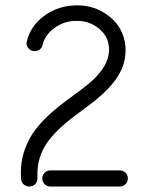

<svg xmlns="http://www.w3.org/2000/svg" viewBox="-20 -659 553 709"><path d="M264.2 -639.2H266.1Q329.1 -639.2 378.9 -602.1Q428.7 -565.4 440.9 -504.9Q443.8 -490.2 443.8 -475.1Q443.8 -445.8 435.1 -418.9Q422.9 -381.8 393.1 -347.2Q379.4 -330.6 359.9 -312.7Q340.3 -294.9 330.3 -286.9Q320.3 -278.8 291.5 -257.6Q262.7 -236.3 259.8 -233.9Q183.6 -177.7 149.9 -126Q118.2 -75.7 118.2 -18.1V-2.9Q119.1 10.7 110.4 20.3Q101.6 29.8 87.9 29.8Q76.7 29.8 67.6 22Q58.6 14.2 58.1 2.9Q57.1 -3.9 57.1 -18.1V-22.9Q57.1 -95.7 98.1 -162.1Q135.3 -220.7 223.1 -286.1Q231 -292 249.8 -305.7Q268.6 -319.3 278.1 -326.7Q287.6 -334 302 -345.5Q316.4 -356.9 326.9 -367.2Q337.4 -377.4 346.2 -388.2Q368.7 -415 377 -440.9Q382.8 -459 382.8 -477.1Q382.8 -483.4 380.9 -495.1Q375 -530.8 341.8 -556.2Q308.1 -582 264.2 -582H262.2Q217.3 -582 182.1 -556.2Q146.5 -531.2 137.2 -493.2Q135.3 -482.9 127 -476.6Q118.7 -470.2 107.9 -470.2Q93.3 -470.2 84.2 -481.7Q75.2 -493.2 79.1 -506.8Q93.8 -566.4 147.9 -604Q199.7 -639.2 264.2 -639.2ZM166 -29.8H421.9Q434.6 -29.8 443.4 -21.2Q452.1 -12.7 452.1 0Q452.1 12.7 443.4 21.2Q434.6 29.8 421.9 29.8H166Q153.3 29.8 144.8 21.2Q136.2 12.7 136.2 0Q136.2 -12.7 144.8 -21.2Q153.3 -29.8 166 -29.8Z"/></svg>

Font: Beon
Style: Regular
Weight: 400
Designer: BSozoo
Foundry: BSozoo
Version: Version 1.001;PS 001.001;hotconv 1.0.70;makeotf.lib2.5.58329